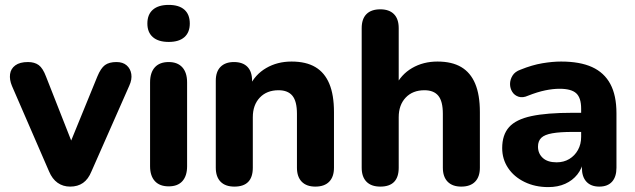

<svg xmlns="http://www.w3.org/2000/svg" viewBox="-20 -752 2589 783"><path d="M266 9Q237 9 215 -6.5Q193 -22 180 -53L29 -401Q18 -427 21 -449.5Q24 -472 42.5 -485.5Q61 -499 94 -499Q121 -499 138 -486.5Q155 -474 168 -439L286 -139H254L377 -440Q391 -474 408 -486.5Q425 -499 455 -499Q481 -499 496.5 -485.5Q512 -472 515.5 -450Q519 -428 507 -402L353 -53Q340 -21 318.5 -6Q297 9 266 9Z M668 8Q631 8 611.5 -13.5Q592 -35 592 -74V-416Q592 -456 611.5 -477.5Q631 -499 668 -499Q704 -499 723.5 -477.5Q743 -456 743 -416V-74Q743 -35 724 -13.5Q705 8 668 8ZM668 -581Q626 -581 603.5 -600.5Q581 -620 581 -656Q581 -693 603.5 -712.5Q626 -732 668 -732Q710 -732 732 -712.5Q754 -693 754 -656Q754 -620 732 -600.5Q710 -581 668 -581Z M936 9Q899 9 879.5 -11Q860 -31 860 -68V-423Q860 -460 879.5 -479.5Q899 -499 934 -499Q970 -499 989 -479.5Q1008 -460 1008 -423V-366L997 -399Q1020 -448 1065.5 -474.5Q1111 -501 1169 -501Q1228 -501 1266 -478.5Q1304 -456 1323 -410.5Q1342 -365 1342 -295V-68Q1342 -31 1322.5 -11Q1303 9 1266 9Q1230 9 1210.5 -11Q1191 -31 1191 -68V-288Q1191 -339 1172.5 -361.5Q1154 -384 1116 -384Q1068 -384 1039.5 -354Q1011 -324 1011 -274V-68Q1011 9 936 9Z M1531 9Q1494 9 1474.5 -11Q1455 -31 1455 -68V-637Q1455 -675 1474.5 -694.5Q1494 -714 1531 -714Q1567 -714 1586.5 -694.5Q1606 -675 1606 -637V-399H1592Q1615 -448 1660.5 -474.5Q1706 -501 1764 -501Q1823 -501 1861 -478.5Q1899 -456 1918 -410.5Q1937 -365 1937 -295V-68Q1937 -31 1917.5 -11Q1898 9 1861 9Q1825 9 1805.5 -11Q1786 -31 1786 -68V-288Q1786 -339 1767.5 -361.5Q1749 -384 1711 -384Q1663 -384 1634.5 -354Q1606 -324 1606 -274V-68Q1606 9 1531 9Z M2216 11Q2162 11 2119 -10Q2076 -31 2052 -67Q2028 -103 2028 -148Q2028 -202 2056 -233.5Q2084 -265 2147 -278.5Q2210 -292 2314 -292H2367V-214H2315Q2264 -214 2232.5 -208.5Q2201 -203 2187.5 -190Q2174 -177 2174 -154Q2174 -126 2193.5 -108Q2213 -90 2250 -90Q2279 -90 2301.5 -103.5Q2324 -117 2337 -140.5Q2350 -164 2350 -194V-309Q2350 -353 2330 -371.5Q2310 -390 2262 -390Q2235 -390 2203.5 -383.5Q2172 -377 2134 -362Q2112 -352 2095 -357.5Q2078 -363 2069 -377.5Q2060 -392 2060 -409.5Q2060 -427 2070 -443.5Q2080 -460 2103 -468Q2150 -487 2191.5 -494Q2233 -501 2268 -501Q2345 -501 2394.5 -478.5Q2444 -456 2469 -409.5Q2494 -363 2494 -290V-68Q2494 -31 2476 -11Q2458 9 2424 9Q2390 9 2371.5 -11Q2353 -31 2353 -68V-105L2360 -99Q2354 -65 2334.5 -40.5Q2315 -16 2285 -2.5Q2255 11 2216 11Z"/></svg>

Font: Nunito ExtraLight ExtraBold
Style: Regular
Weight: 800
Version: Version 3.602